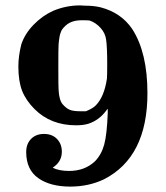

<svg xmlns="http://www.w3.org/2000/svg" viewBox="-20 -481 615 711"><path d="M240 210Q166 210 121.5 178.5Q77 147 77 82Q77 52 95 33.5Q113 15 143 15Q173 15 191 33.5Q209 52 209 81Q209 118 175 140Q198 152 236 152Q294 152 332 116Q356 91 366 54Q376 17 379 -62V-78Q378 -78 373 -71Q347 -36 308 -23Q289 -17 262 -17Q168 -17 108 -77Q76 -109 62 -144.5Q48 -180 48 -235Q48 -273 59 -317Q72 -356 104.5 -389.5Q137 -423 177 -441Q225 -461 276 -461Q279 -461 285 -460.5Q291 -460 295 -460Q327 -460 352 -454Q429 -434 470 -373Q526 -286 526 -136Q526 101 365 183Q308 210 240 210ZM312 -405Q307 -406 283 -406Q245 -406 224 -387Q208 -373 205 -361Q200 -351 197 -317Q196 -307 196 -233Q196 -158 197 -148Q199 -110 212 -95Q225 -80 238 -74.5Q251 -69 278 -69H298Q323 -79 334 -90Q366 -122 376 -190Q377 -200 377 -244Q377 -307 373 -334Q370 -358 352.5 -377.5Q335 -397 312 -405Z"/></svg>

Font: MathJax_Caligraphic
Style: Bold
Weight: 700
Version: Version 1.1